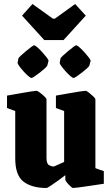

<svg xmlns="http://www.w3.org/2000/svg" viewBox="-20 -926 553 958"><path d="M212 12Q139 12 97.5 -19.5Q56 -51 56 -136V-372L15 -387V-449Q15 -449 35.5 -452.5Q56 -456 83.5 -461Q111 -466 134 -469.5Q157 -473 162 -473Q167 -473 179 -464Q191 -455 201.5 -445Q212 -435 212 -430V-138Q212 -108 225.5 -101.5Q239 -95 246 -95Q249 -95 259 -99.5Q269 -104 281 -109.5Q293 -115 300 -118V-372L259 -387V-449Q259 -449 279.5 -452.5Q300 -456 327.5 -461Q355 -466 378 -469.5Q401 -473 407 -473Q412 -473 423.5 -464Q435 -455 445.5 -445Q456 -435 456 -430V-87L498 -72V-9Q498 -9 477 -6Q456 -3 427 1.5Q398 6 374 9Q350 12 344 12Q341 12 331.5 3.5Q322 -5 314 -15Q306 -25 306 -29V-52Q291 -40 270 -25Q249 -10 232.5 1Q216 12 212 12ZM355 -906 408 -848 297 -726H201L90 -848L142 -906L244 -833H254ZM282 -635Q282 -637 293 -647.5Q304 -658 318.5 -670Q333 -682 345 -691Q357 -700 360 -700Q365 -700 377 -689.5Q389 -679 402 -664.5Q415 -650 424 -638Q433 -626 432 -622L426 -599Q425 -595 414 -585Q403 -575 389 -564Q375 -553 363 -545Q351 -537 347 -537Q342 -537 330.5 -547Q319 -557 306.5 -571Q294 -585 285.5 -597Q277 -609 278 -613ZM72 -635Q72 -637 83 -647.5Q94 -658 108.5 -670Q123 -682 135 -691Q147 -700 150 -700Q155 -700 167 -689.5Q179 -679 192 -664.5Q205 -650 214 -638Q223 -626 222 -622L216 -599Q215 -595 204 -585Q193 -575 179 -564Q165 -553 153 -545Q141 -537 137 -537Q132 -537 120.5 -547Q109 -557 96.5 -571Q84 -585 75.5 -597Q67 -609 68 -613Z"/></svg>

Font: Grenze Gotisch Black
Style: Regular
Weight: 900
Designer: Renata Polastri
Foundry: Omnibus-Type
Version: Version 1.001